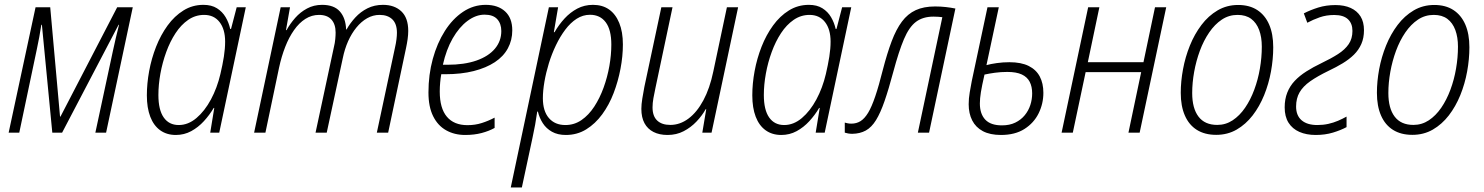

<svg xmlns="http://www.w3.org/2000/svg" viewBox="-20 -561 6274 812"><path d="M16.6 0 130.4 -530.3H192.4L233.9 -67.9H235.8L475.6 -530.3H541.5L428.7 0H383.3L457 -343.3Q463.9 -373.5 469.7 -400.1Q475.6 -426.8 483.4 -456.1H481.4L242.7 0H201.2L157.2 -456.1H154.8Q150.9 -429.7 146.2 -404.8Q141.6 -379.9 135.3 -350.6L61.5 0Z M723.6 9.8Q685.1 9.8 657.5 -10Q629.9 -29.8 615.5 -67.4Q601.1 -105 601.1 -157.7Q601.1 -207.5 610.8 -260.5Q620.6 -313.5 640.1 -363.3Q659.7 -413.1 688.7 -453.1Q717.8 -493.2 755.9 -516.8Q793.9 -540.5 840.3 -540.5Q874.5 -540.5 897.5 -526.1Q920.4 -511.7 934.1 -488.5Q947.8 -465.3 953.6 -438.5H957L981 -530.3H1019.5L907.2 0H869.1L886.2 -104.5H883.8Q866.2 -74.7 842.3 -48.6Q818.4 -22.5 788.6 -6.3Q758.8 9.8 723.6 9.8ZM735.8 -32.2Q775.9 -32.2 810.8 -61.8Q845.7 -91.3 872.1 -140.4Q898.4 -189.5 912.1 -248Q921.4 -287.1 926.8 -321.3Q932.1 -355.5 932.1 -384.8Q932.1 -437.5 908.4 -467.8Q884.8 -498 843.3 -498Q806.6 -498 776.1 -477.1Q745.6 -456.1 722.4 -420.7Q699.2 -385.3 683.1 -341.1Q667 -296.9 658.4 -249.8Q649.9 -202.6 649.9 -159.2Q649.9 -96.2 672.4 -64.2Q694.8 -32.2 735.8 -32.2Z M1054.7 0 1167 -530.3H1206.5L1189.5 -433.6H1191.9Q1207 -460.9 1228.5 -485.4Q1250 -509.8 1278.6 -525.1Q1307.1 -540.5 1342.3 -540.5Q1392.6 -540.5 1417.2 -512.7Q1441.9 -484.9 1443.8 -436.5H1445.8Q1460.9 -463.4 1482.9 -487.3Q1504.9 -511.2 1534.2 -525.9Q1563.5 -540.5 1599.6 -540.5Q1648.4 -540.5 1677.5 -512.9Q1706.5 -485.4 1706.5 -430.2Q1706.5 -414.1 1703.9 -395.3Q1701.2 -376.5 1697.3 -358.4L1621.6 0H1573.7L1650.4 -359.4Q1654.8 -378.4 1656.7 -394.3Q1658.7 -410.2 1658.7 -422.4Q1658.7 -460.4 1639.2 -479.2Q1619.6 -498 1585.4 -498Q1557.6 -498 1532.7 -483.9Q1507.8 -469.7 1487.3 -444.6Q1466.8 -419.4 1452.1 -386.5Q1437.5 -353.5 1429.7 -314.9L1361.8 0H1314.5L1392.1 -361.8Q1396.5 -379.4 1397.9 -395.5Q1399.4 -411.6 1399.4 -423.3Q1399.4 -458.5 1381.6 -478.3Q1363.8 -498 1329.1 -498Q1298.3 -498 1271.7 -481.2Q1245.1 -464.4 1223.6 -433.8Q1202.1 -403.3 1186.3 -362.8Q1170.4 -322.3 1160.2 -274.9L1102.5 0Z M1947.3 9.8Q1901.9 9.8 1866.7 -10Q1831.5 -29.8 1811.8 -69.6Q1792 -109.4 1792 -169.9Q1792 -245.1 1810.3 -311.8Q1828.6 -378.4 1861.3 -429.9Q1894 -481.4 1938.2 -511Q1982.4 -540.5 2034.2 -540.5Q2085.9 -540.5 2116.2 -512.7Q2146.5 -484.9 2146.5 -432.6Q2146.5 -391.1 2127.9 -356.7Q2109.4 -322.3 2072.8 -298.1Q2036.1 -273.9 1983.4 -260.5Q1930.7 -247.1 1862.8 -247.1H1846.2Q1843.3 -231.4 1841.6 -212.4Q1839.8 -193.4 1839.8 -173.8Q1839.8 -103 1869.9 -67.4Q1899.9 -31.7 1957 -31.7Q1989.7 -31.7 2017.8 -40.8Q2045.9 -49.8 2071.8 -63.5V-20Q2048.3 -6.8 2017.1 1.5Q1985.8 9.8 1947.3 9.8ZM1853 -287.1H1871.6Q1943.8 -287.1 1994.9 -304.9Q2045.9 -322.8 2073 -355Q2100.1 -387.2 2100.1 -429.7Q2100.1 -460.9 2082.8 -480Q2065.4 -499 2029.3 -499Q1992.7 -499 1957.3 -472.7Q1921.9 -446.3 1894.5 -398.7Q1867.2 -351.1 1853 -287.1Z M2140.1 231.9 2301.3 -530.3H2340.3L2322.3 -424.8H2325.2Q2343.8 -457 2367.7 -482.9Q2391.6 -508.8 2421.6 -524.7Q2451.7 -540.5 2487.8 -540.5Q2527.8 -540.5 2555.7 -521Q2583.5 -501.5 2598.9 -463.9Q2614.3 -426.3 2614.3 -373Q2614.3 -323.2 2604.2 -270.3Q2594.2 -217.3 2575.2 -167.5Q2556.2 -117.7 2526.9 -77.6Q2497.6 -37.6 2459.2 -13.9Q2420.9 9.8 2373 9.8Q2338.4 9.8 2314.2 -3.9Q2290 -17.6 2275.6 -40Q2261.2 -62.5 2254.9 -88.9H2252Q2248.5 -63.5 2243.2 -33.7Q2237.8 -3.9 2231.9 22.5L2187 231.9ZM2371.1 -32.2Q2408.7 -32.2 2439.2 -53.2Q2469.7 -74.2 2493.2 -110.1Q2516.6 -146 2532.7 -190.4Q2548.8 -234.9 2557.1 -281.7Q2565.4 -328.6 2565.4 -372.6Q2565.4 -435.1 2541.7 -466.8Q2518.1 -498.5 2475.1 -498.5Q2445.3 -498.5 2418.9 -481.7Q2392.6 -464.8 2370.6 -435.5Q2348.6 -406.2 2331.1 -369.6Q2313.5 -333 2301.3 -293.5Q2289.1 -253.9 2282.5 -215.6Q2275.9 -177.2 2275.9 -145.5Q2275.9 -91.3 2301.3 -61.8Q2326.7 -32.2 2371.1 -32.2Z M2803.2 9.8Q2768.6 9.8 2743.7 -2.9Q2718.8 -15.6 2705.6 -40Q2692.4 -64.5 2692.4 -100.6Q2692.4 -119.6 2696.5 -144.5Q2700.7 -169.4 2705.1 -193.4L2776.9 -530.3H2824.2L2752 -189Q2747.1 -166.5 2743.4 -145.8Q2739.7 -125 2739.7 -106.9Q2739.7 -69.8 2759.3 -51.3Q2778.8 -32.7 2814.9 -32.7Q2856 -32.7 2891.8 -59.6Q2927.7 -86.4 2954.8 -137Q2981.9 -187.5 2996.6 -258.3L3054.2 -530.3H3101.6L2989.3 0H2950.2L2966.8 -99.1H2964.4Q2949.2 -71.8 2925.5 -46.9Q2901.9 -22 2871.3 -6.1Q2840.8 9.8 2803.2 9.8Z M3284.2 9.8Q3245.6 9.8 3218 -10Q3190.4 -29.8 3176 -67.4Q3161.6 -105 3161.6 -157.7Q3161.6 -207.5 3171.4 -260.5Q3181.2 -313.5 3200.7 -363.3Q3220.2 -413.1 3249.3 -453.1Q3278.3 -493.2 3316.4 -516.8Q3354.5 -540.5 3400.9 -540.5Q3435.1 -540.5 3458 -526.1Q3481 -511.7 3494.6 -488.5Q3508.3 -465.3 3514.2 -438.5H3517.6L3541.5 -530.3H3580.1L3467.8 0H3429.7L3446.8 -104.5H3444.3Q3426.8 -74.7 3402.8 -48.6Q3378.9 -22.5 3349.1 -6.3Q3319.3 9.8 3284.2 9.8ZM3296.4 -32.2Q3336.4 -32.2 3371.3 -61.8Q3406.2 -91.3 3432.6 -140.4Q3459 -189.5 3472.7 -248Q3481.9 -287.1 3487.3 -321.3Q3492.7 -355.5 3492.7 -384.8Q3492.7 -437.5 3469 -467.8Q3445.3 -498 3403.8 -498Q3367.2 -498 3336.7 -477.1Q3306.2 -456.1 3283 -420.7Q3259.8 -385.3 3243.7 -341.1Q3227.5 -296.9 3219 -249.8Q3210.4 -202.6 3210.4 -159.2Q3210.4 -96.2 3232.9 -64.2Q3255.4 -32.2 3296.4 -32.2Z M3584.5 4.9Q3574.7 4.9 3566.7 3.4Q3558.6 2 3552.7 0V-42.5Q3558.1 -41 3564.7 -39.6Q3571.3 -38.1 3580.6 -38.1Q3602.1 -38.1 3619.1 -48.6Q3636.2 -59.1 3651.4 -84Q3666.5 -108.9 3681.6 -153.6Q3696.8 -198.2 3713.9 -266.6Q3731.9 -335.9 3751 -386.5Q3770 -437 3794.4 -469.7Q3818.8 -502.4 3852.8 -518.1Q3886.7 -533.7 3934.6 -533.7Q3958.5 -533.7 3980 -531.2Q4001.5 -528.8 4020.5 -524.9L3909.2 0H3861.8L3965.3 -488.3Q3958 -489.3 3948.5 -490Q3939 -490.7 3927.7 -490.7Q3883.3 -490.7 3854 -468.8Q3824.7 -446.8 3803 -395.5Q3781.2 -344.2 3757.8 -256.8Q3738.3 -183.6 3720.9 -133.5Q3703.6 -83.5 3684.8 -53Q3666 -22.5 3641.6 -9Q3617.2 4.4 3584.5 4.9Z M4213.4 9.8Q4167 9.8 4136.7 -6.3Q4106.4 -22.5 4091.6 -51.8Q4076.7 -81.1 4076.7 -120.1Q4076.7 -145 4081.1 -170.2Q4085.4 -195.3 4089.8 -218.3L4156.2 -530.3H4204.1L4151.9 -285.6Q4169.4 -290.5 4195.6 -294.2Q4221.7 -297.9 4249 -297.9Q4298.8 -297.9 4330.6 -282Q4362.3 -266.1 4377.4 -237.3Q4392.6 -208.5 4392.6 -168.5Q4392.6 -122.6 4372.6 -81.8Q4352.5 -41 4312.7 -15.6Q4272.9 9.8 4213.4 9.8ZM4217.3 -30.8Q4250 -30.8 4273.9 -42.5Q4297.9 -54.2 4313.7 -73.5Q4329.6 -92.8 4337.4 -116.7Q4345.2 -140.6 4345.2 -166Q4345.2 -194.8 4334.7 -215.1Q4324.2 -235.4 4301.3 -246.1Q4278.3 -256.8 4240.2 -256.8Q4212.9 -256.8 4188 -253.4Q4163.1 -250 4143.6 -245.6Q4132.8 -198.7 4128.4 -171.4Q4124 -144 4124 -123.5Q4124 -79.1 4147 -54.9Q4169.9 -30.8 4217.3 -30.8Z M4469.7 0 4582 -530.3H4629.4L4580.6 -297.9H4815.9L4864.7 -530.3H4912.1L4799.8 0H4752.4L4806.2 -255.9H4571.3L4517.1 0Z M5123.5 9.3Q5075.2 9.3 5041.7 -11.7Q5008.3 -32.7 4991 -72.5Q4973.6 -112.3 4973.6 -168.5Q4973.6 -216.8 4983.2 -268.3Q4992.7 -319.8 5012.2 -368.2Q5031.7 -416.5 5061 -455.3Q5090.3 -494.1 5129.4 -517.1Q5168.5 -540 5216.3 -540Q5264.2 -540 5297.1 -518.6Q5330.1 -497.1 5347.4 -457.3Q5364.7 -417.5 5364.7 -361.3Q5364.7 -311 5355.2 -258.8Q5345.7 -206.5 5326.2 -158.4Q5306.6 -110.4 5277.6 -72.8Q5248.5 -35.2 5210 -12.9Q5171.4 9.3 5123.5 9.3ZM5127.9 -32.7Q5163.6 -32.7 5193.1 -52.2Q5222.7 -71.8 5245.6 -105.2Q5268.6 -138.7 5284.4 -181.4Q5300.3 -224.1 5308.3 -271Q5316.4 -317.9 5316.4 -363.8Q5316.4 -403.8 5305.2 -434.1Q5293.9 -464.4 5271.5 -481.2Q5249 -498 5213.9 -498Q5177.2 -498 5147.2 -478Q5117.2 -458 5093.8 -423.6Q5070.3 -389.2 5054.4 -346.2Q5038.6 -303.2 5030.3 -257.1Q5022 -210.9 5022 -167.5Q5022 -103 5048.6 -67.9Q5075.2 -32.7 5127.9 -32.7Z M5544.4 9.8Q5504.9 9.8 5475.3 -3.2Q5445.8 -16.1 5429.4 -42Q5413.1 -67.9 5413.1 -106.9Q5413.1 -141.6 5424.1 -169.4Q5435.1 -197.3 5455.6 -219Q5476.1 -240.7 5504.9 -259Q5533.7 -277.3 5568.4 -293.9Q5609.4 -313.5 5638.7 -332.3Q5668 -351.1 5683.8 -374.3Q5699.7 -397.5 5699.7 -430.2Q5699.7 -461.9 5680.7 -479.7Q5661.6 -497.6 5622.6 -497.6Q5589.4 -497.6 5561.3 -487.8Q5533.2 -478 5508.8 -464.8L5494.1 -504.4Q5521.5 -518.6 5554.9 -529.1Q5588.4 -539.6 5627.9 -539.6Q5665.5 -539.6 5692.4 -527.3Q5719.2 -515.1 5733.9 -491.7Q5748.5 -468.3 5748.5 -433.1Q5748.5 -400.4 5737.3 -375Q5726.1 -349.6 5706.1 -329.8Q5686 -310.1 5658.7 -293.5Q5631.3 -276.9 5599.1 -261.7Q5551.8 -238.8 5521.2 -217.3Q5490.7 -195.8 5476.1 -170.4Q5461.4 -145 5461.4 -110.4Q5461.4 -72.3 5484.9 -52.2Q5508.3 -32.2 5551.3 -32.2Q5575.7 -32.2 5597.7 -37.1Q5619.6 -42 5638.9 -50.3Q5658.2 -58.6 5674.8 -67.9V-23.4Q5650.4 -10.3 5617.2 -0.2Q5584 9.8 5544.4 9.8Z M5953.1 9.3Q5904.8 9.3 5871.3 -11.7Q5837.9 -32.7 5820.6 -72.5Q5803.2 -112.3 5803.2 -168.5Q5803.2 -216.8 5812.7 -268.3Q5822.3 -319.8 5841.8 -368.2Q5861.3 -416.5 5890.6 -455.3Q5919.9 -494.1 5959 -517.1Q5998 -540 6045.9 -540Q6093.8 -540 6126.7 -518.6Q6159.7 -497.1 6177 -457.3Q6194.3 -417.5 6194.3 -361.3Q6194.3 -311 6184.8 -258.8Q6175.3 -206.5 6155.8 -158.4Q6136.2 -110.4 6107.2 -72.8Q6078.1 -35.2 6039.6 -12.9Q6001 9.3 5953.1 9.3ZM5957.5 -32.7Q5993.2 -32.7 6022.7 -52.2Q6052.2 -71.8 6075.2 -105.2Q6098.1 -138.7 6114 -181.4Q6129.9 -224.1 6137.9 -271Q6146 -317.9 6146 -363.8Q6146 -403.8 6134.8 -434.1Q6123.5 -464.4 6101.1 -481.2Q6078.6 -498 6043.5 -498Q6006.8 -498 5976.8 -478Q5946.8 -458 5923.3 -423.6Q5899.9 -389.2 5884 -346.2Q5868.2 -303.2 5859.9 -257.1Q5851.6 -210.9 5851.6 -167.5Q5851.6 -103 5878.2 -67.9Q5904.8 -32.7 5957.5 -32.7Z"/></svg>

Font: Open Sans SemiCondensed Light
Style: Italic
Weight: 300
Width: 4
Italic angle: -12°
Designer: Monotype Design Team
Foundry: Monotype Imaging Inc.
Version: Version 3.000